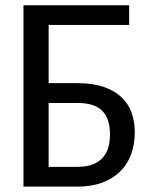

<svg xmlns="http://www.w3.org/2000/svg" viewBox="-20 -695 578 715"><path d="M460.9 -602.1H161.1V-385.3H269Q325.2 -385.3 365.5 -371.6Q405.8 -357.9 431.6 -333.7Q457.5 -309.6 469.7 -276.1Q481.9 -242.7 481.9 -203.1Q481.9 -156.7 467.8 -119.1Q453.6 -81.5 426.3 -55.2Q398.9 -28.8 359.1 -14.4Q319.3 0 268.6 0H67.4V-675.3H460.9ZM161.1 -311.5V-73.7H268.6Q301.3 -73.7 324.5 -82.5Q347.7 -91.3 362.1 -107.2Q376.5 -123 383.1 -145.3Q389.6 -167.5 389.6 -193.8Q389.6 -221.7 383.1 -243.7Q376.5 -265.6 362.3 -280.8Q348.1 -295.9 325 -303.7Q301.8 -311.5 269 -311.5Z"/></svg>

Font: Carlito
Style: Regular
Weight: 400
Designer: Lukasz Dziedzic
Foundry: tyPoland Lukasz Dziedzic
Version: Version 1.103; Beta1; all basic design good, some composites